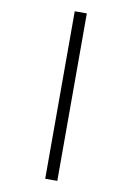

<svg xmlns="http://www.w3.org/2000/svg" viewBox="-106 -825 776 1129"><g transform="rotate(10 282.5 -260.0)"><path d="M246.1 240V-760H318.3V240Z"/></g></svg>

Font: Noto Serif Hebrew
Style: Regular
Weight: 400
Designer: Monotype Design Team
Foundry: Monotype Imaging Inc.
Version: Version 2.003